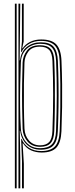

<svg xmlns="http://www.w3.org/2000/svg" viewBox="-20 -820 406 1040"><path d="M99.2 200V52.8L94.5 -67.5H97Q109.5 -37.2 137 -19.5Q164.5 -1.8 203 -1.8Q252.8 -1.8 276.8 -26.2Q300.8 -50.8 303.2 -109.8Q305.8 -175.5 306.6 -238.5Q307.5 -301.5 306.8 -363.9Q306 -426.2 303.2 -489.8Q300.8 -548.5 277 -573.5Q253.2 -598.5 201 -598.5Q165.8 -598.5 138.4 -582.8Q111 -567 96 -538H93.5L98.8 -595.5V-800H108.5L108.2 -595.2L100.2 -558.5H102.8Q117 -580 142.9 -593.1Q168.8 -606.2 203 -606.2Q260.5 -606.2 285.5 -578.9Q310.5 -551.5 313 -490.5Q315.8 -423 316.5 -362Q317.2 -301 316.4 -239.6Q315.5 -178.2 312.8 -109Q310.2 -48.8 286 -21.2Q261.8 6.2 205.8 6.2Q174.8 6.2 148.2 -5.5Q121.8 -17.2 105 -43.5H102.5L109.2 67.5V200ZM60.5 200V-800H70.2V200ZM80 200V-800H89.8L86.5 -493.2H88.8Q93.2 -540.2 125 -565.5Q156.8 -590.8 201 -590.8Q250 -590.8 270.6 -566.5Q291.2 -542.2 293.5 -489.8Q296.2 -423.5 297 -363.1Q297.8 -302.8 296.9 -241.2Q296 -179.8 293.2 -109.8Q291.2 -58.2 270.5 -33.9Q249.8 -9.5 201 -9.2Q152.8 -9.2 123.5 -38.6Q94.2 -68 89.5 -112H87.2L89.8 36.5V200ZM197.5 -17.2Q240.8 -17.2 261.2 -38.5Q281.8 -59.8 283.5 -110.2Q287.2 -209.8 287.5 -301.1Q287.8 -392.5 283.8 -489.8Q281.8 -539.8 262.1 -561.2Q242.5 -582.8 199 -582.8Q170.8 -582.8 147.2 -571.1Q123.8 -559.5 109 -537Q94.2 -514.5 93 -481.8Q91 -427.8 89.6 -365.1Q88.2 -302.5 88.9 -239.8Q89.5 -177 93 -122.5Q94.5 -97 106.4 -72.8Q118.2 -48.5 140.9 -32.9Q163.5 -17.2 197.5 -17.2ZM197 -24.8Q152.8 -24.8 128.5 -54.2Q104.2 -83.8 102.5 -122.5Q100.5 -177.2 99.8 -240.6Q99 -304 99.9 -366.4Q100.8 -428.8 102.5 -480.8Q103.8 -515.8 125.5 -545.4Q147.2 -575 196.2 -575Q235.5 -575 253.9 -555.6Q272.2 -536.2 274 -489.8Q276.5 -430 277.2 -369.5Q278 -309 277.2 -245.1Q276.5 -181.2 274 -110.8Q272.2 -64.8 254.1 -44.8Q236 -24.8 197 -24.8ZM196.8 -32.8Q229.2 -32.8 245.9 -50.1Q262.5 -67.5 264 -111Q268 -216.2 267.9 -308.5Q267.8 -400.8 264.2 -489.5Q262.5 -532.5 246 -549.9Q229.5 -567.2 195.8 -567.2Q152.8 -567.2 133.1 -540Q113.5 -512.8 112.5 -481.2Q110.5 -430 109.6 -367.9Q108.8 -305.8 109.5 -242.4Q110.2 -179 112.5 -123.5Q114.2 -84.5 137.2 -58.6Q160.2 -32.8 196.8 -32.8Z"/></svg>

Font: Big Shoulders Inline Text Thin ExtraLight
Style: Regular
Weight: 250
Version: Version 2.002